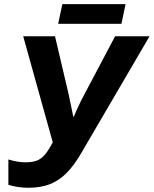

<svg xmlns="http://www.w3.org/2000/svg" viewBox="-20 -887 734 917"><path d="M20 -4.4V-125.5Q62.5 -111.8 102.5 -111.8Q134.3 -111.8 155.3 -119.6Q176.3 -127.4 193.8 -147.7Q211.4 -168 231.9 -207.5L90.8 -713.9H242.7L308.1 -435.5Q311 -422.9 327.6 -341.3L329.6 -330.6H333Q341.3 -352.5 368.7 -409.2L529.8 -713.9H694.3L370.6 -160.2Q334.5 -97.2 297.6 -60.3Q260.7 -23.4 217 -6.8Q173.3 9.8 115.7 9.8Q65.9 9.8 20 -4.4ZM277.8 -867.2H579.6L560.1 -773.4H257.8Z"/></svg>

Font: Viking Open Sans
Style: Bold Italic
Weight: 700
Italic angle: -12°
Foundry: Ascender Corporation
Version: Version 2.000